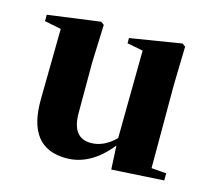

<svg xmlns="http://www.w3.org/2000/svg" viewBox="-87 -661 865 782"><g transform="rotate(15 345.5 -270.0)"><path d="M663 -29V1L443 14L438 -86Q356 17 253 17Q89 17 92 -189L96 -486L26 -500V-527L248 -557L261 -547L255 -384V-174Q255 -69 334 -69Q389 -69 437 -117L441 -487L374 -500V-522L591 -557L604 -547L600 -384V-34Z"/></g></svg>

Font: Source Han Serif SC Heavy
Style: Regular
Weight: 900
Designer: Ryoko NISHIZUKA  (kana & ideographs); Frank Grießhammer (Latin, Greek & Cyrillic); Wenlong ZHANG  (bopomofo); Sandoll Co
Foundry: Adobe Systems Incorporated
Version: Version 1.001 October 20, 2017